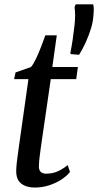

<svg xmlns="http://www.w3.org/2000/svg" viewBox="-20 -834 442 864"><path d="M164.5 -175.5Q161.5 -153.5 159.5 -137.8Q157.5 -122 156.2 -109.5Q155 -97 155 -84.5Q155 -68.5 163.5 -60.5Q172 -52.5 187.5 -52.5Q218 -52.5 242.5 -64.2Q267 -76 284.5 -91.5L295 -60Q279.5 -41 254.5 -25Q229.5 -9 199.2 0.5Q169 10 136 10Q98.5 10 75.2 -8.2Q52 -26.5 53 -67.5Q53 -74 53.8 -83.8Q54.5 -93.5 56 -106.5Q57.5 -119.5 59.8 -135.5Q62 -151.5 64.5 -170.5L108 -478H43.5L50 -508L119.5 -532.5Q130 -544.5 142.2 -570.2Q154.5 -596 165.5 -625Q176.5 -654 184 -675H235.5L215.5 -532.5H330.5L323 -478H208.5ZM336 -587.5 298.5 -590.5 296.5 -595.5Q302.5 -624.5 307 -655.5Q311.5 -686.5 315 -717.5Q318 -743.5 318 -764.8Q318 -786 315.5 -802L320.5 -814.5H399.5Q402 -803.5 402 -791.8Q402 -780 400 -760Q398.5 -735.5 389.2 -705.2Q380 -675 366.2 -644.5Q352.5 -614 336 -587.5Z"/></svg>

Font: Merriweather 72pt
Style: Italic
Weight: 400
Italic angle: -7.8°
Version: Version 2.101